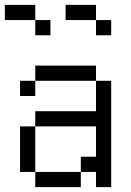

<svg xmlns="http://www.w3.org/2000/svg" viewBox="-20 -770 540 790"><path d="M187.5 -625V-687.5H125V-625ZM437.5 -625V-687.5H375V-625ZM125 -62.5V0H312.5V-62.5ZM125 -62.5V-250H62.5V-62.5ZM375 -62.5V0H437.5V-437.5H375Q375 -437.5 375 -312.5H125V-250H375Q375 -250 375 -125H312.5V-62.5ZM125 -437.5H62.5V-375H125ZM125 -437.5H375V-500H125ZM125 -687.5V-750H0V-687.5ZM375 -687.5V-750H250V-687.5Z"/></svg>

Font: CalcUnifontExMono
Style: Regular
Weight: 500
Version: Version 15.0.06